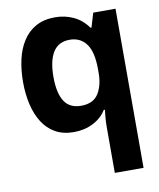

<svg xmlns="http://www.w3.org/2000/svg" viewBox="-88 -625 775 934"><g transform="rotate(-10 300.0 -158.0)"><path d="M403 11Q403 1 403.5 -11.5Q404 -24 405.5 -39Q407 -54 409 -71H403Q381 -34 338 -12Q295 10 242 10Q189 10 151 -11.5Q113 -33 88.5 -71.5Q64 -110 52 -161.5Q40 -213 40 -272Q40 -331 51.5 -382.5Q63 -434 88 -473Q113 -512 152.5 -534Q192 -556 247 -556Q296 -556 338 -536.5Q380 -517 409 -476H414L435 -546H545V240H403ZM299 -110Q359 -110 384.5 -150.5Q410 -191 410 -253V-271Q410 -357 380.5 -396.5Q351 -436 299 -436Q243 -436 216.5 -393.5Q190 -351 190 -271Q190 -192 216 -151Q242 -110 299 -110Z"/></g></svg>

Font: Noto Sans Mono
Style: Bold
Weight: 700
Designer: Monotype Design Team
Foundry: Monotype Imaging Inc.
Version: Version 2.014